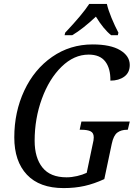

<svg xmlns="http://www.w3.org/2000/svg" viewBox="-20 -951 691 981"><path d="M53 -249Q53 -379 104 -488Q155 -597 246.5 -660.5Q338 -724 453 -724Q545 -724 594 -694.5Q643 -665 643 -619Q643 -580 615 -559.5Q587 -539 544 -539Q545 -601 518 -636.5Q491 -672 433 -672Q358 -672 294.5 -610Q231 -548 194 -446.5Q157 -345 157 -232Q157 -145 197 -95Q237 -45 320 -45Q346 -45 374 -51.5Q402 -58 423 -68L454 -216Q459 -235 459 -249Q459 -272 443 -280Q427 -288 396 -288H387L396 -330H643L633 -288H629Q599 -288 579.5 -273.5Q560 -259 551 -216L513 -36Q461 -12 412 -1Q363 10 305 10Q182 10 117.5 -58.5Q53 -127 53 -249ZM313 -784Q401 -877 436 -931H526Q533 -900 550 -859Q567 -818 585 -784L582 -771H548Q509 -802 470 -866Q403 -803 349 -771H310Z"/></svg>

Font: Noto Serif Narrow
Style: Italic
Weight: 400
Width: 4
Italic angle: -12°
Designer: Monotype Design Team
Foundry: Monotype Imaging Inc.
Version: Version 1.001